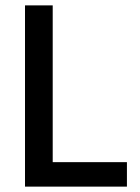

<svg xmlns="http://www.w3.org/2000/svg" viewBox="-20 -694 520 714"><path d="M452 0H73V-674H176V-91H452Z"/></svg>

Font: Hind Guntur Medium
Style: Regular
Weight: 500
Designer: Manushi Parikh, Hitesh Malaviya
Foundry: Indian Type Foundry
Version: Version 1.000;PS 1.0;hotconv 1.0.86;makeotf.lib2.5.63406; tt